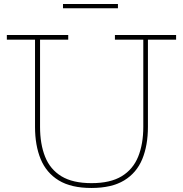

<svg xmlns="http://www.w3.org/2000/svg" viewBox="-20 -926 909 954"><path d="M551 -752H855V-729H715V-296Q715 -203.5 686.8 -135.2Q658.5 -67 596.8 -29.5Q535 8 434 8Q333.5 8 272 -29.5Q210.5 -67 182.2 -135.2Q154 -203.5 154 -296V-729H14V-752H319V-729H179V-296Q179 -210.5 204 -147.5Q229 -84.5 285.2 -50.2Q341.5 -16 435 -16Q528 -16 584.5 -50.2Q641 -84.5 666.5 -147.5Q692 -210.5 692 -296V-729H551ZM566 -906V-885H293V-906Z"/></svg>

Font: Hepta Slab ExtraLight ExtraLight
Style: Regular
Weight: 250
Version: Version 1.102